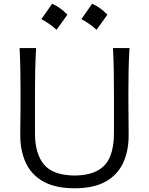

<svg xmlns="http://www.w3.org/2000/svg" viewBox="-20 -1002 802 1033"><path d="M381.6 11Q482.5 11 546.7 -24.2Q610.9 -59.5 641.5 -123.6Q672.2 -187.6 672.2 -274.6Q672.2 -296.3 671.8 -331.4Q671.5 -366.6 671.1 -409.1Q670.7 -451.7 670.7 -495.5Q670.7 -565 671.9 -623Q673 -680.9 676.8 -743.5H587.9Q591.1 -680.9 592.1 -623Q593.1 -565 593.1 -495.5V-284.6Q593.1 -212.3 573.1 -161.8Q553 -111.4 506.6 -85.1Q460.1 -58.8 381.5 -57.6Q264.1 -58.9 216.1 -117.5Q168.2 -176.1 168.2 -283.7V-495.5Q168.2 -565 169.3 -623Q170.5 -680.9 174.3 -743.5H85.4Q88.6 -680.9 89.6 -623Q90.6 -565 90.6 -495.5Q90.6 -451.7 90.3 -409.2Q89.9 -366.8 89.5 -331.7Q89.1 -296.6 89.1 -274.7Q89.1 -188.4 119.8 -124.1Q150.4 -59.8 215.1 -24.4Q279.7 11 381.6 11ZM475.3 -981.8Q460.7 -960.3 446.7 -940.1Q432.7 -920 417.9 -899.2Q439.6 -887.6 460.4 -873.1Q481.2 -858.6 499.4 -841.8Q514.7 -862.5 529.2 -882.9Q543.7 -903.2 557.9 -923.3Q535 -945.9 514.6 -960.2Q494.2 -974.4 475.3 -981.8ZM260.1 -981.8Q245.5 -960.3 231.5 -940.1Q217.5 -920 202.6 -899.2Q224.3 -887.6 245.1 -873.1Q265.9 -858.6 284.1 -841.8Q299.5 -862.5 314 -882.9Q328.5 -903.2 342.7 -923.3Q319.8 -945.9 299.3 -960.2Q278.9 -974.4 260.1 -981.8Z"/></svg>

Font: Pinar-VF-FD
Style: Regular
Weight: 300
Designer: Amin Abedi
Version: Version 3.0